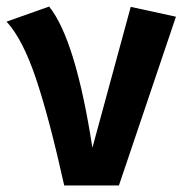

<svg xmlns="http://www.w3.org/2000/svg" viewBox="-34 -566 557 586"><path d="M116 -546Q197 -445 248 -115L365 -545L503 -515L329 0H162Q116 -207 75.5 -327Q35 -447 -14 -500Z"/></svg>

Font: FiraGO SemiBold
Style: Regular
Weight: 600
Designer: bBox Type
Foundry: bBox Type GmbH
Version: Version 1.001;PS 001.001;hotconv 1.0.88;makeotf.lib2.5.64775